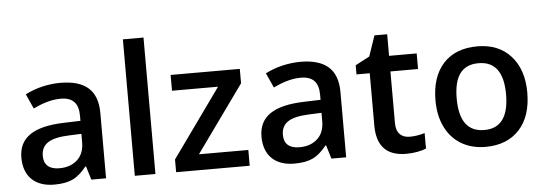

<svg xmlns="http://www.w3.org/2000/svg" viewBox="-50 -907 3020 1065"><g transform="rotate(-5 1460.5 -375.0)"><path d="M502 0V-363.8C502 -492.2 431.2 -549.8 293.9 -549.8C263.2 -549.8 230 -545.9 195.3 -538.1C160.6 -529.8 128.4 -518.1 99.1 -502.9L136.2 -420.9C183.1 -442.9 233.9 -461.9 289.1 -461.9C356.9 -461.9 388.2 -427.7 388.2 -358.9V-330.1L294.9 -327.1C125.5 -321.8 43.9 -266.1 43.9 -154.8C43.9 -49.8 106.9 9.8 212.9 9.8C254.4 9.8 288.1 3.9 314.5 -8.3C340.8 -20 367.2 -42.5 393.1 -75.2H397L419.9 0ZM249 -78.1C191.9 -78.1 163.1 -105.5 163.1 -153.8C163.1 -220.2 210 -251 317.9 -254.9L387.2 -257.8V-210.9C387.2 -168.9 374.5 -136.2 349.6 -113.3C324.2 -89.8 290.5 -78.1 249 -78.1Z M776.9 -759.8H662.1V0H776.9Z M1301.8 -87.9H1026.9L1293.9 -460V-540H908.7V-452.1H1165L892.1 -70.8V0H1301.8Z M1838.9 0V-363.8C1838.9 -492.2 1768.1 -549.8 1630.9 -549.8C1600.1 -549.8 1566.9 -545.9 1532.2 -538.1C1497.6 -529.8 1465.3 -518.1 1436 -502.9L1473.1 -420.9C1520 -442.9 1570.8 -461.9 1626 -461.9C1693.8 -461.9 1725.1 -427.7 1725.1 -358.9V-330.1L1631.8 -327.1C1462.4 -321.8 1380.9 -266.1 1380.9 -154.8C1380.9 -49.8 1443.8 9.8 1549.8 9.8C1591.3 9.8 1625 3.9 1651.4 -8.3C1677.7 -20 1704.1 -42.5 1730 -75.2H1733.9L1756.8 0ZM1585.9 -78.1C1528.8 -78.1 1500 -105.5 1500 -153.8C1500 -220.2 1546.9 -251 1654.8 -254.9L1724.1 -257.8V-210.9C1724.1 -168.9 1711.4 -136.2 1686.5 -113.3C1661.1 -89.8 1627.4 -78.1 1585.9 -78.1Z M2200.2 -83C2155.3 -83 2125 -108.9 2125 -164.1V-453.1H2278.8V-540H2125V-660.2H2054.2L2015.1 -545.9L1936 -503.9V-453.1H2009.8V-162.1C2009.8 -47.4 2064 9.8 2172.9 9.8C2215.8 9.8 2258.8 1.5 2284.2 -9.8V-96.2C2256.3 -87.4 2228 -83 2200.2 -83Z M2871.1 -271C2871.1 -356.4 2848.1 -424.3 2802.7 -474.6C2757.3 -524.9 2695.3 -549.8 2617.2 -549.8C2535.6 -549.8 2472.2 -525.4 2427.2 -476.1C2382.3 -426.8 2359.9 -358.4 2359.9 -271C2359.9 -214.8 2370.1 -165 2391.1 -122.6C2432.6 -37.1 2513.2 9.8 2614.3 9.8C2694.8 9.8 2757.8 -15.1 2803.2 -64.5C2848.6 -113.8 2871.1 -182.6 2871.1 -271ZM2478 -271C2478 -390.1 2519 -456.1 2615.2 -456.1C2707 -456.1 2752.9 -394.5 2752.9 -271C2752.9 -146.5 2707.5 -84 2616.2 -84C2523.9 -84 2478 -146.5 2478 -271Z"/></g></svg>

Font: Sahel SemiBold
Style: Bold
Weight: 600
Foundry: Saber Rastikerdar (saber.rastikerdar@gmail.com)
Version: Version 3.4.0